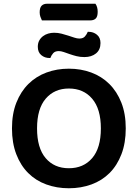

<svg xmlns="http://www.w3.org/2000/svg" viewBox="-20 -990 736 1026"><path d="M204 -881Q200 -889 196 -900Q192 -911 192 -924Q192 -949 202.5 -959.5Q213 -970 231 -970H490Q502 -953 502 -927Q502 -901 491.5 -891Q481 -881 462 -881ZM269 -815Q290 -815 309 -810Q328 -805 345 -799.5Q362 -794 377 -789Q392 -784 404 -784Q424 -784 434 -795.5Q444 -807 449 -820H454Q479 -820 498 -804.5Q517 -789 517 -760Q517 -724 493 -704.5Q469 -685 431 -685Q408 -685 388.5 -690Q369 -695 352 -701Q335 -707 320.5 -712Q306 -717 294 -717Q274 -717 264 -705.5Q254 -694 249 -680H245Q219 -680 200.5 -695.5Q182 -711 182 -740Q182 -759 189.5 -773Q197 -787 209.5 -796.5Q222 -806 237.5 -810.5Q253 -815 269 -815ZM652 -304Q652 -226 629 -166Q606 -106 565.5 -65.5Q525 -25 469 -4.5Q413 16 348 16Q283 16 227 -4.5Q171 -25 130.5 -65.5Q90 -106 67 -166Q44 -226 44 -304Q44 -382 67.5 -441.5Q91 -501 132 -541.5Q173 -582 228.5 -602.5Q284 -623 348 -623Q412 -623 467.5 -602.5Q523 -582 564 -541.5Q605 -501 628.5 -441.5Q652 -382 652 -304ZM519 -304Q519 -408 472.5 -462.5Q426 -517 348 -517Q271 -517 224.5 -463Q178 -409 178 -304Q178 -199 224 -145Q270 -91 348 -91Q426 -91 472.5 -145Q519 -199 519 -304Z"/></svg>

Font: Baloo Bhai 2 SemiBold
Style: Regular
Weight: 600
Designer: Supriya Tembe, Noopur Datye and Ek Type
Foundry: Ek Type
Version: Version 1.640;PS 1.000;hotconv 16.6.51;makeotf.lib2.5.65220;